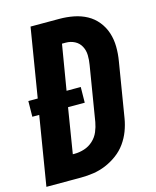

<svg xmlns="http://www.w3.org/2000/svg" viewBox="-111 -812 722 888"><g transform="rotate(-15 250.0 -367.5)"><path d="M0 0 54 -330H21L22 -405H67L121 -735H259Q294 -735 327.5 -728.5Q361 -722 389.5 -706.5Q418 -691 438.5 -665.5Q459 -640 469 -609Q479 -578 479.5 -543.5Q480 -509 474 -474L431 -212Q426 -182 415 -153Q404 -124 385.5 -98Q367 -72 340.5 -52.5Q314 -33 285 -21Q256 -9 226 -4.5Q196 0 166 0ZM157 -114H166Q189 -114 212.5 -121.5Q236 -129 254.5 -146Q273 -163 282.5 -185.5Q292 -208 296 -231L339 -493Q343 -516 342.5 -539Q342 -562 331.5 -581.5Q321 -601 301.5 -611Q282 -621 259 -621H241L205 -405H273L272 -330H192Z"/></g></svg>

Font: Iosevka Curly Heavy
Style: Italic
Weight: 900
Italic angle: -9°
Monospace: yes
Designer: Belleve Invis
Foundry: Belleve Invis
Version: Version 22.1.2; ttfautohint (v1.8.4)